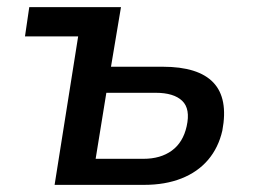

<svg xmlns="http://www.w3.org/2000/svg" viewBox="-20 -518 712 538"><path d="M133 0 199 -416H50L62 -498H319L291 -331H436Q536 -331 578 -286.5Q620 -242 603 -152Q592 -104 563 -70Q534 -36 488.5 -18Q443 0 384 0ZM248 -73H382Q430 -73 461.5 -96Q493 -119 503 -164Q514 -213 490.5 -235.5Q467 -258 416 -258H278Z"/></svg>

Font: Nunito Sans 7pt SemiCondensed SemiBold
Style: Italic
Weight: 600
Width: 4
Italic angle: -9°
Designer: Vernon Adams
Foundry: Vernon Adams
Version: Version 3.101;gftools[0.9.27]